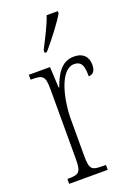

<svg xmlns="http://www.w3.org/2000/svg" viewBox="-147 -825 625 885"><g transform="rotate(-20 166.0 -383.0)"><path d="M133 -619V-606H144C184 -652 237 -721 256 -756V-766H201C186 -721 162 -676 133 -619ZM33 0H222V-24H209C152 -24 142 -30 142 -99V-274C142 -379 175 -511 242 -511C284 -511 287 -476 287 -435C312 -435 321 -454 321 -480C321 -517 300 -544 253 -544C188 -544 161 -485 142 -434H139L134 -536H30V-512H33C90 -512 101 -506 101 -437V-100C101 -30 90 -24 35 -24H33Z"/></g></svg>

Font: Noto Serif Khmer ExtraCondensed ExtraLight
Style: Regular
Weight: 200
Width: 2
Designer: Danh Hong and the Monotype Design Team
Foundry: Monotype Imaging Inc.
Version: Version 2.004